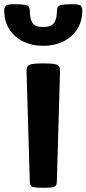

<svg xmlns="http://www.w3.org/2000/svg" viewBox="-66 -886 408 906"><path d="M138.2 0Q97.2 0 86.2 -4.9Q75.2 -9.8 74.7 -27.8L59.1 -551.3Q58.6 -572.3 71.8 -579.6Q85 -586.9 138.2 -586.9Q191.4 -586.9 204.8 -579.6Q218.3 -572.3 217.3 -551.3L202.1 -27.8Q201.7 -9.8 190.4 -4.9Q179.2 0 138.2 0ZM133.3 -669.9Q86.9 -669.9 45.9 -689Q4.9 -708 -20.5 -745.6Q-45.9 -783.2 -45.9 -838.4Q-45.9 -848.1 -39.8 -857.2Q-33.7 -866.2 3.4 -866.2Q35.6 -866.2 55.2 -862.3Q74.7 -858.4 74.7 -835.9Q74.7 -795.9 87.9 -777.1Q101.1 -758.3 138.2 -758.3Q174.3 -758.3 188.5 -777.1Q202.6 -795.9 202.6 -835.9Q202.6 -857.9 221.2 -862.1Q239.7 -866.2 272.9 -866.2Q310.5 -866.2 316.4 -857.2Q322.3 -848.1 322.3 -838.4Q322.3 -783.2 296.6 -745.6Q271 -708 229.7 -689Q188.5 -669.9 141.6 -669.9Z"/></svg>

Font: Denk One
Style: Regular
Weight: 400
Designer: Irina Smirnova, Eben Sorkin
Foundry: Sorkin Type Co.f
Version: Version 1.004; ttfautohint (v1.8.4.7-5d5b);gftools[0.9.23]